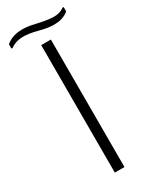

<svg xmlns="http://www.w3.org/2000/svg" viewBox="-270 -862 732 913"><g transform="rotate(-30 96.0 -405.0)"><path d="M70 -700H123V0H70ZM96 -765Q41 -780 5.5 -777.5Q-30 -775 -55 -756L-61 -757V-780Q-48 -792 -27 -800.5Q-6 -809 24.5 -810Q55 -811 96 -801Q151 -788 186.5 -786.5Q222 -785 247 -804L253 -803V-780Q240 -768 219 -760.5Q198 -753 168 -753.5Q138 -754 96 -765Z"/></g></svg>

Font: Phudu Light
Style: Regular
Weight: 300
Version: Version 1.005;gftools[0.9.23]